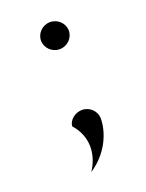

<svg xmlns="http://www.w3.org/2000/svg" viewBox="-88 -366 374 493"><g transform="rotate(-20 99.5 -119.0)"><path d="M71 -47C106 -8 103 41 77 80C125 49 147 -2 147 -41C147 -61 130 -78 109 -78C89 -78 72 -63 71 -47ZM71 -281C71 -261 88 -244 109 -244C130 -244 147 -261 147 -281C147 -301 130 -318 109 -318C88 -318 71 -301 71 -281Z"/></g></svg>

Font: Charger Sport
Style: HLNrw
Weight: 100
Designer: Jasper
Foundry: Cannot Into Space Fonts
Version: Version 1.1